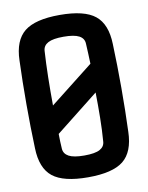

<svg xmlns="http://www.w3.org/2000/svg" viewBox="-81 -765 640 831"><g transform="rotate(-10 238.5 -349.5)"><path d="M238.8 7.8Q130.9 7.8 83.5 -30Q36.1 -67.9 33.7 -155.8Q30.3 -248.5 30.3 -348.9Q30.3 -449.2 33.7 -542Q36.1 -629.4 83.5 -667.5Q130.9 -705.6 238.8 -705.6Q347.2 -705.6 394.3 -667.5Q441.4 -629.4 443.8 -542Q447.3 -448.2 447.3 -348.4Q447.3 -248.5 443.8 -155.8Q441.4 -67.9 394.3 -30Q347.2 7.8 238.8 7.8ZM142.6 -324.7 333.5 -474.6Q333 -496.6 331.8 -519Q330.6 -541.5 329.6 -564Q328.6 -586.9 307.1 -598.4Q285.6 -609.9 238.8 -609.9Q192.4 -609.9 170.9 -598.4Q149.4 -586.9 147.9 -564Q144.5 -510.3 143.3 -449Q142.1 -387.7 142.6 -324.7ZM238.8 -87.9Q286.6 -87.9 307.6 -99.6Q328.6 -111.3 329.6 -133.8Q333.5 -183.1 334.2 -237.3Q335 -291.5 334 -348.1L145.5 -199.2Q145.5 -182.6 146.2 -166.3Q147 -149.9 147.9 -133.8Q149.4 -111.3 170.9 -99.6Q192.4 -87.9 238.8 -87.9Z"/></g></svg>

Font: Agdasima
Style: Bold
Weight: 700
Width: 3
Designer: The DocRepair Project, Patric King
Foundry: Google
Version: Version 2.002